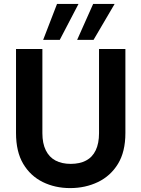

<svg xmlns="http://www.w3.org/2000/svg" viewBox="-20 -951 724 983"><path d="M339 12Q262 12 199 -19Q136 -50 99 -112Q62 -174 62 -270V-700H197V-269Q197 -217 214.5 -181.5Q232 -146 264.5 -129Q297 -112 342 -112Q388 -112 420.5 -129Q453 -146 470 -181.5Q487 -217 487 -269V-700H622V-270Q622 -174 584 -112Q546 -50 481.5 -19Q417 12 339 12ZM375 -747 457 -931H567L459 -747ZM201 -747 272 -931H382L286 -747Z"/></svg>

Font: DM Sans 9pt
Style: Bold
Weight: 700
Designer: Colophon Foundry, Jonny Pinhorn
Foundry: Colophon Foundry
Version: Version 4.004;gftools[0.9.30]